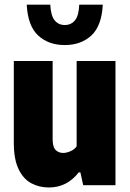

<svg xmlns="http://www.w3.org/2000/svg" viewBox="-20 -818 574 848"><path d="M196 10Q152.5 10 117.5 -9Q82.5 -28 61.8 -71.5Q41 -115 41 -187.5V-548.5H212.5V-203Q212.5 -168.5 225.8 -155.5Q239 -142.5 259 -142.5Q273 -142.5 290.5 -149.8Q308 -157 318.5 -171.5V-548.5H490V0H347.5L335 -56.5H327.5Q276 10 196 10ZM266 -619Q194.5 -619 148.8 -661Q103 -703 98 -797.5H202Q204.5 -748.5 221.5 -728Q238.5 -707.5 266 -707.5Q294 -707.5 311 -728Q328 -748.5 330 -797.5H434Q429 -703 383.2 -661Q337.5 -619 266 -619Z"/></svg>

Font: Encode Sans Condensed Condensed ExtraBold
Style: Regular
Weight: 800
Width: 3
Designer: Multiple Designers
Foundry: Impallari Type
Version: Version 3.000; ttfautohint (v1.8.3) -l 8 -r 50 -G 200 -x 14 